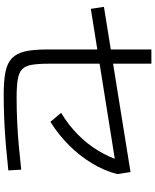

<svg xmlns="http://www.w3.org/2000/svg" viewBox="80 -905 840 1040"><g transform="rotate(90 500.0 -385.0)"><path d="M494 15Q418 15 370 5.5Q322 -4 295.5 -29.5Q269 -55 258.5 -100.5Q248 -146 248 -218V-785H325V-232Q325 -173 331 -137.5Q337 -102 355.5 -84.5Q374 -67 411.5 -61Q449 -55 510 -55Q574 -55 639.5 -58Q705 -61 770.5 -67Q836 -73 899 -80L903 -10Q837 -3 767 3Q697 9 628 12Q559 15 494 15ZM28 -457 17 -528 912 -672 923 -600ZM591 -296Q656 -335 708 -386Q760 -437 796.5 -497.5Q833 -558 852 -622L923 -600Q905 -530 864.5 -463Q824 -396 766.5 -338.5Q709 -281 640 -238Z"/></g></svg>

Font: M PLUS 1
Style: Regular
Weight: 400
Designer: Coji Morishita
Foundry: UNDERFOREST DESIGN
Version: Version 1.001